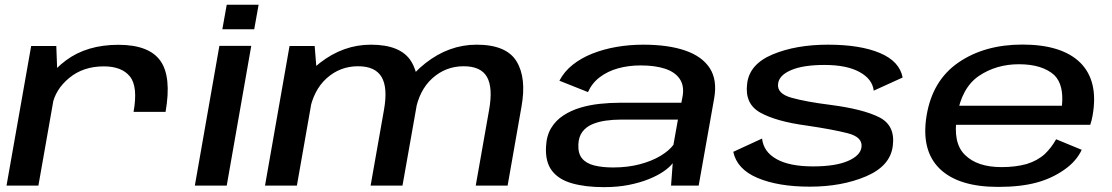

<svg xmlns="http://www.w3.org/2000/svg" viewBox="-20 -783 4692 810"><path d="M543.5 -311H678.5Q704.5 -460 656.2 -527Q608 -594 479.5 -594Q346.5 -594 258.2 -528.2Q170 -462.5 155.5 -380L200.5 -338.5Q213 -405.5 272 -454.2Q331 -503 418 -503Q493.5 -503 528 -460.5Q562.5 -418 543.5 -311ZM7.5 0H142L222.5 -456.5L217.5 -589H111.5Z M802 0H936.5L1040 -589.5H905.5ZM936.5 -763 918 -659.5H1052.5L1071 -763Z M1098 0H1232.5L1316.5 -477.5L1307.5 -589H1201.5ZM1543.5 0H1678L1737 -333Q1758 -455 1714.2 -524.8Q1670.5 -594.5 1544.5 -594.5Q1428 -594.5 1329 -517.2Q1230 -440 1212 -336.5L1285.5 -311.5Q1302 -402.5 1358.2 -453Q1414.5 -503.5 1490.5 -503.5Q1563 -503.5 1589.8 -458.2Q1616.5 -413 1600 -320ZM1987 0H2121.5L2180 -333Q2202 -454.5 2159 -524.5Q2116 -594.5 1990.5 -594.5Q1874 -594.5 1774.5 -516.2Q1675 -438 1657.5 -336.5L1732 -311.5Q1748 -402.5 1804.2 -453Q1860.5 -503.5 1936 -503.5Q2009 -503.5 2034.5 -458.2Q2060 -413 2043.5 -320Z M2528 6.5Q2585.5 6.5 2633.2 -3Q2681 -12.5 2718.2 -27.8Q2755.5 -43 2780.5 -60.5Q2805.5 -78 2818 -94.5L2811 0H2927.5L2993 -368.5Q3006.5 -445.5 2974.5 -495.2Q2942.5 -545 2870.8 -569.8Q2799 -594.5 2693.5 -594.5Q2635 -594.5 2580.5 -585Q2526 -575.5 2478.8 -556.8Q2431.5 -538 2395.8 -509.5Q2360 -481 2340 -442.5L2460.5 -394.5Q2477.5 -432.5 2510.5 -457.5Q2543.5 -482.5 2587.8 -494.8Q2632 -507 2682.5 -507Q2744 -507 2786 -493Q2828 -479 2847.5 -450.2Q2867 -421.5 2860 -378.5L2854.5 -349.5H2594Q2554 -349.5 2511 -345Q2468 -340.5 2428.5 -328.8Q2389 -317 2356.8 -296Q2324.5 -275 2305 -242.5Q2285.5 -210 2283.5 -164Q2280 -100 2308.5 -62.8Q2337 -25.5 2393.5 -9.5Q2450 6.5 2528 6.5ZM2566.5 -76.5Q2521 -76.5 2487 -85Q2453 -93.5 2435.5 -114.8Q2418 -136 2420 -174.5Q2421.5 -206.5 2437 -227Q2452.5 -247.5 2478 -258.5Q2503.5 -269.5 2535 -274Q2566.5 -278.5 2600.5 -278.5H2840L2821 -172Q2803 -147.5 2766.5 -125.5Q2730 -103.5 2679 -90Q2628 -76.5 2566.5 -76.5Z M3396.5 4.5Q3531.5 4.5 3634 -39.2Q3736.5 -83 3746.5 -168Q3757.5 -253.5 3689.8 -288Q3622 -322.5 3484 -340.5Q3380 -353.5 3318.8 -370.8Q3257.5 -388 3262.5 -429Q3266 -465 3317 -487Q3368 -509 3458.5 -509Q3552 -509 3606.2 -479.2Q3660.5 -449.5 3666 -400.5L3788 -456Q3775 -524.5 3691.8 -559.5Q3608.5 -594.5 3473 -594.5Q3338 -594.5 3239.8 -553.5Q3141.5 -512.5 3132 -430Q3121 -344.5 3188.2 -307.5Q3255.5 -270.5 3381.5 -253.5Q3491 -237.5 3555.2 -221.2Q3619.5 -205 3614.5 -163Q3610.5 -127 3557.5 -104Q3504.5 -81 3410 -81Q3311 -81 3256 -111.8Q3201 -142.5 3195 -198.5L3073.5 -142.5Q3089 -69 3176.2 -32.2Q3263.5 4.5 3396.5 4.5Z M4190.5 5.5 4205.5 -78Q4102.5 -78 4051 -129.5Q3998.5 -180 4017.5 -294.5Q4036.5 -412.5 4109.5 -462.5Q4183 -512 4278.5 -512Q4377 -512 4428 -466Q4469 -425 4460 -337H4011.5L3997.5 -256.5H4579.5Q4586 -275 4589.5 -296.5Q4615 -441 4537.5 -518.5Q4459.5 -595 4293 -595Q4133.5 -595 4023 -519Q3913.5 -443.5 3889 -295Q3865 -148.5 3944.5 -71Q4023.5 5.5 4190.5 5.5ZM4205.5 -78 4190.5 5.5Q4285 5.5 4352 -12.5Q4417.5 -30 4470 -67Q4521 -102.5 4543.5 -151L4435.5 -195.5Q4416 -160 4387 -132.5Q4356.5 -105 4311 -91Q4264.5 -78 4205.5 -78Z"/></svg>

Font: Anybody Expanded Medium
Style: Italic
Weight: 500
Width: 7
Italic angle: -10°
Version: Version 1.113;gftools[0.9.25]